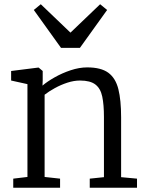

<svg xmlns="http://www.w3.org/2000/svg" viewBox="-20 -886 688 906"><path d="M109.5 -51V-489L32.5 -506V-551L159.5 -567H162.5L181.5 -551V-507L180.5 -482Q202.5 -501 237.8 -521Q273 -541 313.5 -554.5Q354 -568 391.5 -568Q456.5 -568 491 -542.8Q525.5 -517.5 538.5 -465.5Q551.5 -413.5 551.5 -333V-50L626.5 -43V0H403.5V-43L470.5 -50V-334Q470.5 -392 462.5 -430.2Q454.5 -468.5 430.2 -487.2Q406 -506 357.5 -506Q329 -506 298.2 -496Q267.5 -486 239.2 -470.5Q211 -455 190.5 -439V-51L263.5 -43V0H42.5V-43ZM172.5 -866 312.5 -732 452.5 -866 485.5 -839 357 -660H268L139.5 -839Z"/></svg>

Font: Merriweather 7pt Light
Style: Regular
Weight: 300
Designer: Eben Sorkin
Foundry: Eben Sorkin
Version: Version 2.200;gftools[0.9.31]